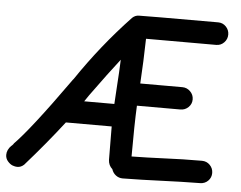

<svg xmlns="http://www.w3.org/2000/svg" viewBox="-60 -758 1041 831"><g transform="rotate(5 460.5 -342.5)"><path d="M438 -306 443 -388Q447 -444 449 -499Q399 -435 326 -334L307 -306ZM502 12Q485 12 472 2Q459 -8 454 -24Q437 -39 436 -63L435 -208H236Q162 -112 72 -10Q59 2 43 2Q34 2 23 -2Q12 -6 1.5 -18Q-9 -30 -9 -46Q-9 -68 10 -87H11L21 -98L17 -95Q86 -164 246 -389Q249 -394 253 -398Q356 -551 482 -684Q495 -696 511 -696H516Q521 -697 855 -697Q875 -697 889 -682.5Q903 -668 903 -648Q903 -628 889 -613.5Q875 -599 855 -599H550Q548 -502 542 -404H725Q745 -404 759.5 -389.5Q774 -375 774 -355Q774 -335 759.5 -321Q745 -307 725 -307H536Q532 -224 532 -86Q601 -87 669 -90Q753 -94 837 -94Q858 -94 872 -79.5Q886 -65 886 -45Q886 -25 872 -11Q858 3 837 3Q753 4 669.5 7.5Q586 11 502 12Z"/></g></svg>

Font: Bad Comic
Style: Regular
Weight: 400
Designer: GGBotNet
Foundry: f0n7
Version: 0.9